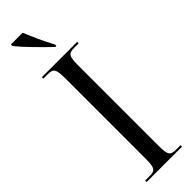

<svg xmlns="http://www.w3.org/2000/svg" viewBox="-314 -928 925 925"><g transform="rotate(-45 148.5 -465.5)"><path d="M177 -771H184V-781C156 -832 133 -886 114 -931H34V-921C60 -886 132 -814 177 -771ZM28 0H269V-10H238C199 -10 192 -22 192 -83V-629C192 -692 199 -704 238 -704H269V-714H28V-704H59C97 -704 104 -692 104 -629V-83C104 -22 97 -10 59 -10H28Z"/></g></svg>

Font: Noto Serif Display ExtraCondensed
Style: Regular
Weight: 400
Width: 2
Designer: Monotype Design Team
Foundry: Monotype Imaging Inc.
Version: Version 2.009